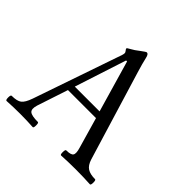

<svg xmlns="http://www.w3.org/2000/svg" viewBox="-180 -827 979 979"><g transform="rotate(45 309.5 -337.5)"><path d="M4.9 2.9Q-2 2.9 -2 -15.6Q-2 -34.2 4.9 -34.2Q43 -34.2 59.8 -46.9Q76.7 -59.6 90.8 -100.1L255.9 -580.1Q258.8 -588.9 258.8 -596.2Q258.8 -600.6 252.9 -607.9Q247.1 -615.2 247.1 -618.2Q247.1 -622.1 264.2 -630.9Q282.7 -640.6 306.2 -659.2Q331.1 -678.2 335.9 -678.2Q347.2 -678.2 352.1 -655.8Q359.9 -621.1 374 -575.2L521 -91.8Q531.2 -59.1 551 -46.6Q570.8 -34.2 606 -34.2Q612.3 -34.2 612.3 -15.6Q612.3 2.9 606 2.9Q553.2 0 502 0Q449.2 0 397.9 2.9Q391.6 2.9 391.8 -15.6Q392.1 -34.2 397.9 -34.2Q431.2 -34.2 439.2 -46.1Q447.3 -58.1 437 -91.8L389.2 -257.8H187L131.8 -90.8Q121.6 -57.6 135 -45.9Q148.4 -34.2 193.8 -34.2Q199.7 -34.2 199.7 -15.6Q199.7 2.9 193.8 2.9Q147.5 0 100.1 0Q53.2 0 4.9 2.9ZM199.2 -294.9H377.9L296.9 -574.2H290Z"/></g></svg>

Font: Junicode SmCond
Style: Regular
Weight: 400
Width: 4
Designer: Peter S. Baker
Version: Version 2.206